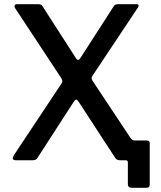

<svg xmlns="http://www.w3.org/2000/svg" viewBox="-20 -762 766 913"><path d="M608 131Q588 131 588 114V10Q588 0 577 0H559L601 -106Q606 -100 610 -97Q614 -94 622 -94H679Q692 -94 692 -79V115Q692 123 688.5 127Q685 131 676 131ZM653 -27Q664 -11 660.5 -5.5Q657 0 645 0H550Q535 0 528 -11L354 -278Q347 -288 342.5 -288.5Q338 -289 330 -277L158 -11Q155 -5 149 -2.5Q143 0 135 0H56Q45 0 41.5 -5.5Q38 -11 48 -27L272 -364Q277 -372 276.5 -377.5Q276 -383 271 -391L52 -723Q48 -729 49.5 -735.5Q51 -742 60 -742H161Q171 -742 175.5 -739.5Q180 -737 183 -731L342 -484Q347 -477 351.5 -477Q356 -477 361 -484L520 -731Q524 -737 528 -739.5Q532 -742 541 -742H629Q638 -742 639 -736.5Q640 -731 635 -725L420 -402Q415 -395 415.5 -390Q416 -385 420 -378L653 -27Z"/></svg>

Font: Libre Franklin Medium
Style: Regular
Weight: 500
Designer: Pablo Impallari, Rodrigo Fuenzalida, Nhung Nguyen
Foundry: Impallari Type
Version: Version 3.000